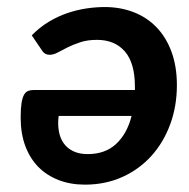

<svg xmlns="http://www.w3.org/2000/svg" viewBox="-20 -512 531 540"><path d="M218.8 7.3Q178.2 7.3 144.8 -5.6Q111.3 -18.6 87.6 -42.7Q64 -66.9 51 -101.8Q38.1 -136.7 38.1 -181.2Q38.1 -206.5 40.5 -221.9Q43 -237.3 47.6 -245.4Q52.2 -253.4 58.8 -256.1Q65.4 -258.8 73.7 -258.8H359.4V-268.6Q359.4 -335 331.1 -367.4Q302.7 -399.9 252.9 -399.9Q226.1 -399.9 206.1 -393.3Q186 -386.7 170.4 -378.9Q154.8 -371.1 142.6 -364.5Q130.4 -357.9 119.6 -357.9Q112.8 -357.9 107.4 -360.8Q102.1 -363.8 99.1 -368.7L69.3 -412.6Q91.8 -435.5 117.4 -450.9Q143.1 -466.3 169.9 -475.3Q196.8 -484.4 223.4 -488.3Q250 -492.2 274.4 -492.2Q318.4 -492.2 355.7 -477.8Q393.1 -463.4 420.2 -435.3Q447.3 -407.2 462.4 -366.2Q477.5 -325.2 477.5 -272.5Q477.5 -213.4 458.7 -162.4Q439.9 -111.3 405.8 -73.5Q371.6 -35.6 324 -14.2Q276.4 7.3 218.8 7.3ZM226.6 -78.6Q275.9 -78.6 306.6 -107.2Q337.4 -135.7 350.1 -186H145Q142.1 -164.1 145.3 -144.5Q148.4 -125 158.2 -110.4Q168 -95.7 185.1 -87.2Q202.1 -78.6 226.6 -78.6Z"/></svg>

Font: Carlito
Style: Bold Italic
Weight: 700
Italic angle: -7°
Designer: Lukasz Dziedzic
Foundry: tyPoland Lukasz Dziedzic
Version: Version 1.104